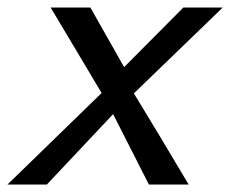

<svg xmlns="http://www.w3.org/2000/svg" viewBox="-26 -492 614 512"><path d="M-6 0 245 -244 109 -472H215L305 -313L463 -472H568L331 -243Q400 -130 477 0H371L276 -187H275L99 0Z"/></svg>

Font: Coval
Style: Italic
Weight: 400
Foundry: Context Ltd
Version: Version 001.000